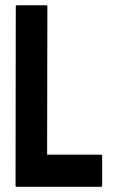

<svg xmlns="http://www.w3.org/2000/svg" viewBox="-20 -716 437 736"><path d="M366.7 0H43.5Q39.6 0 39.6 -4.9L40.5 -690.9Q40.5 -695.8 45.4 -695.8H156.7Q161.6 -695.8 161.6 -690.9L160.6 -123H366.7Q371.6 -123 371.6 -118.2V-4.9Q371.6 0 366.7 0Z"/></svg>

Font: Bayon
Style: Regular
Weight: 400
Designer: Danh Hong
Version: Version 8.001; ttfautohint (v1.8.3)